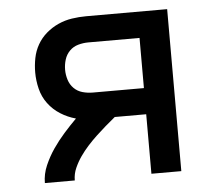

<svg xmlns="http://www.w3.org/2000/svg" viewBox="-43 -567 686 614"><g transform="rotate(-5 300.0 -260.0)"><path d="M77 0Q77 -29 89 -56.5Q101 -84 117.5 -108Q134 -132 153.5 -154Q173 -176 194 -197Q168 -204 145 -218.5Q122 -233 106 -254.5Q90 -276 83.5 -302.5Q77 -329 77 -355Q77 -378 81.5 -401Q86 -424 97.5 -444Q109 -464 126.5 -479Q144 -494 165 -503.5Q186 -513 209 -516.5Q232 -520 255 -520H515V0H419V-191H318Q302 -178 286.5 -164.5Q271 -151 256 -137Q241 -123 227 -107.5Q213 -92 201.5 -75.5Q190 -59 181.5 -40Q173 -21 173 0ZM255 -275H419V-436H255Q238 -436 222 -431.5Q206 -427 194.5 -415.5Q183 -404 178 -388Q173 -372 173 -355Q173 -339 178 -323Q183 -307 194.5 -295.5Q206 -284 222 -279.5Q238 -275 255 -275Z"/></g></svg>

Font: Zed Mono Medium Extended
Style: Regular
Weight: 500
Width: 7
Monospace: yes
Designer: Belleve Invis
Foundry: Belleve Invis
Version: Version 1.0.0; ttfautohint (v1.8.4)